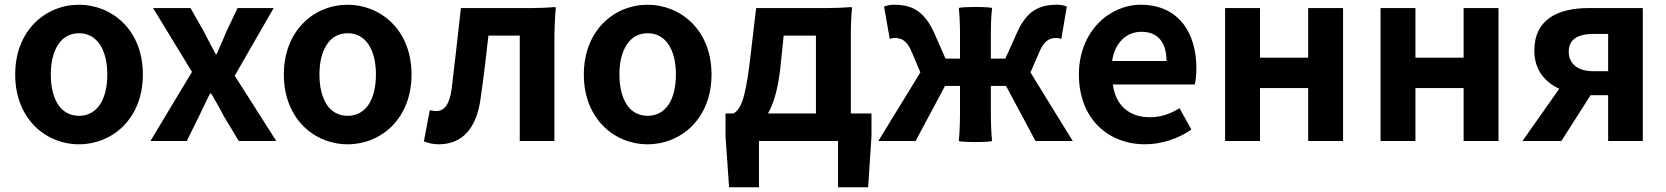

<svg xmlns="http://www.w3.org/2000/svg" viewBox="-20 -594 7021 809"><path d="M500 -497C450 -547 383 -574 313 -574C172 -574 44 -466 44 -280C44 -94 172 14 313 14C383 14 450 -13 500 -63C550 -114 582 -187 582 -280C582 -373 550 -447 500 -497ZM225 -406C245 -437 275 -454 313 -454C389 -454 432 -385 432 -280C432 -174 389 -106 313 -106C275 -106 245 -123 225 -153C205 -184 194 -227 194 -280C194 -333 205 -376 225 -406Z M701 -145 614 0H767L818 -103C834 -136 849 -169 865 -200H870C888 -169 907 -136 924 -103L986 0H1065H1144L969 -275L1133 -560H981L934 -461C921 -429 906 -397 893 -366H889C872 -397 855 -429 839 -461L783 -560H625L789 -291Z M1632 -497C1582 -547 1515 -574 1445 -574C1304 -574 1176 -466 1176 -280C1176 -94 1304 14 1445 14C1515 14 1582 -13 1632 -63C1682 -114 1714 -187 1714 -280C1714 -373 1682 -447 1632 -497ZM1357 -406C1377 -437 1407 -454 1445 -454C1521 -454 1564 -385 1564 -280C1564 -174 1521 -106 1445 -106C1407 -106 1377 -123 1357 -153C1337 -184 1326 -227 1326 -280C1326 -333 1337 -376 1357 -406Z M2316 -280V-420C2316 -468 2318 -525 2322 -560C2322 -562 2322 -564 2316 -564C2292 -562 2252 -560 2218 -560H2119H1922C1909 -446 1897 -332 1883 -219C1874 -152 1851 -126 1818 -126C1807 -126 1799 -128 1791 -130L1766 2C1786 9 1804 14 1828 14C1929 14 1988 -54 2005 -179C2018 -267 2028 -356 2038 -444H2170V0H2316Z M2896 -497C2846 -547 2779 -574 2709 -574C2568 -574 2440 -466 2440 -280C2440 -94 2568 14 2709 14C2779 14 2846 -13 2896 -63C2946 -114 2978 -187 2978 -280C2978 -373 2946 -447 2896 -497ZM2621 -406C2641 -437 2671 -454 2709 -454C2785 -454 2828 -385 2828 -280C2828 -174 2785 -106 2709 -106C2671 -106 2641 -123 2621 -153C2601 -184 2590 -227 2590 -280C2590 -333 2601 -376 2621 -406Z M3565 -338V-449C3565 -486 3567 -533 3570 -560C3570 -562 3570 -564 3565 -564C3540 -562 3499 -560 3465 -560H3365H3166L3139 -331C3119 -166 3098 -131 3070 -116H3037V-20L3052 195H3178V0H3511V195H3638L3652 -20V-116H3565ZM3418 -280V-116H3317H3216C3240 -158 3257 -217 3267 -299L3282 -444H3418Z M4411 -144 4322 -289 4358 -372C4379 -424 4403 -434 4431 -434C4439 -434 4445 -432 4452 -430L4475 -566C4463 -572 4449 -574 4433 -574C4358 -574 4306 -548 4265 -456L4216 -347H4155V-454C4155 -490 4157 -534 4160 -560C4155 -566 4025 -566 4020 -560C4023 -534 4025 -490 4025 -454V-347H3964L3916 -456C3874 -548 3822 -574 3748 -574C3732 -574 3718 -572 3705 -566L3729 -430C3736 -432 3742 -434 3750 -434C3778 -434 3802 -424 3823 -372L3858 -289L3681 0H3759H3838L3962 -232H4025V-116C4025 -76 4023 -29 4020 0C4025 6 4155 6 4160 0C4157 -29 4155 -76 4155 -116V-232H4219L4343 0H4500Z M4927 -238H5014C5018 -252 5021 -279 5021 -306C5021 -462 4941 -574 4787 -574C4654 -574 4526 -461 4526 -280C4526 -95 4648 14 4805 14C4874 14 4945 -10 5000 -48L4950 -138C4909 -113 4870 -100 4825 -100C4741 -100 4681 -147 4669 -238H4841ZM4710 -429C4732 -450 4760 -460 4789 -460C4862 -460 4895 -412 4895 -337H4780H4666C4672 -378 4688 -408 4710 -429Z M5639 -280V-560H5492V-351H5289V-560H5142V0H5289V-223H5390H5492V0H5639Z M6294 -280V-560H6147V-351H5944V-560H5797V0H5944V-223H6045H6147V0H6294Z M6617 -316C6599 -331 6590 -351 6590 -376C6590 -427 6626 -451 6694 -451H6756V-372V-294H6694C6660 -294 6634 -302 6617 -316ZM6902 -280V-560H6788H6675C6547 -560 6445 -515 6445 -380C6445 -299 6490 -248 6550 -220L6395 0H6559L6682 -193H6756V0H6902Z"/></svg>

Font: GenSekiGothic2 TW B
Style: Regular
Weight: 700
Version: Version 2.100;PS 2.1;hotconv 16.6.51;makeotf.lib2.5.65220 DE